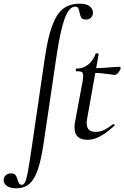

<svg xmlns="http://www.w3.org/2000/svg" viewBox="-117 -746 674 1041"><path d="M-97 231Q-97 215 -86 204.5Q-75 194 -58 194Q-40 194 -33 203Q-26 212 -21 230Q-17 243 -12.5 249.5Q-8 256 1 256Q12 256 19.5 240.5Q27 225 34.5 183.5Q42 142 56 47L124 -418Q141 -539 165.5 -605.5Q190 -672 225.5 -699Q261 -726 316 -726Q351 -726 369 -712Q387 -698 387 -677Q387 -661 376.5 -650.5Q366 -640 351 -640Q331 -640 324.5 -649.5Q318 -659 314 -679Q311 -695 307 -702.5Q303 -710 291 -710Q257 -710 233.5 -645Q210 -580 189 -439L121 21Q107 118 88.5 172.5Q70 227 42 251Q14 275 -29 275Q-61 275 -79 262.5Q-97 250 -97 231ZM287 -54Q287 -70 289 -80L331 -306Q334 -326 334 -336Q334 -351 326.5 -355.5Q319 -360 297 -360Q294 -360 294 -366Q294 -374 297 -374Q335 -374 362 -396.5Q389 -419 401 -454Q401 -457 408 -457Q412 -457 415.5 -455.5Q419 -454 418 -453L356 -106Q353 -91 353 -79Q353 -54 365 -42.5Q377 -31 403 -31Q427 -31 449 -42Q471 -53 496 -73H497Q500 -73 503.5 -70Q507 -67 504 -65Q459 -24 424.5 -6Q390 12 358 12Q287 12 287 -54ZM385 -351 387 -376Q436 -376 496 -382L530 -384Q537 -384 537 -376Q537 -368 526 -354Q515 -340 505 -340Q500 -340 461.5 -345.5Q423 -351 385 -351Z"/></svg>

Font: Cormorant Infant Medium
Style: Italic
Weight: 500
Italic angle: -10°
Designer: Christian Thalmann (Catharsis Fonts)
Foundry: Catharsis Fonts
Version: Version 4.000